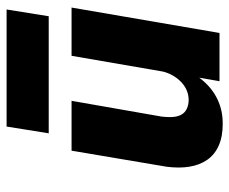

<svg xmlns="http://www.w3.org/2000/svg" viewBox="-78 -624 712 597"><g transform="rotate(-90 278.5 -326.0)"><path d="M162 -531H526L547 -662H183ZM214 -180 263 -460H108L58 -164C45 -62 83 11 193 10C256 10 303 -20 335 -63L324 0H474L553 -460H403L354 -176C344 -135 309 -93 261 -96C213 -100 209 -137 214 -180Z"/></g></svg>

Font: Jost*
Style: Bold Italic
Weight: 700
Italic angle: -10°
Version: Version 3.7